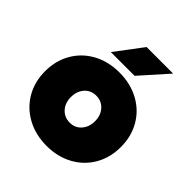

<svg xmlns="http://www.w3.org/2000/svg" viewBox="-195 -830 972 972"><g transform="rotate(45 291.5 -344.0)"><path d="M20 -250Q20 -326 54.5 -385.5Q89 -445 150.5 -478.5Q212 -512 291 -512Q370 -512 432 -478.5Q494 -445 528.5 -385.5Q563 -326 563 -250Q563 -174 528.5 -114.5Q494 -55 432.5 -21.5Q371 12 293 12Q214 12 152 -21.5Q90 -55 55 -114.5Q20 -174 20 -250ZM293 -154Q330 -154 354 -181Q378 -208 378 -250Q378 -292 353.5 -319Q329 -346 291 -346Q253 -346 229 -319Q205 -292 205 -250Q205 -208 229.5 -181Q254 -154 293 -154ZM297 -700H487L357 -554H187Z"/></g></svg>

Font: Oak Sans Black
Style: Regular
Weight: 900
Designer: Erik Kennedy, Walven
Foundry: Erik Kennedy, Walven
Version: Version 1.000